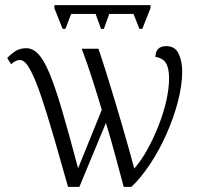

<svg xmlns="http://www.w3.org/2000/svg" viewBox="-20 -725 774 745"><path d="M223 -613 191 -693V-705H564V-693L532 -613H521L498 -671H404L383 -613H372L351 -671H256L234 -613ZM244 0Q215 -103 189 -192.5Q163 -282 140.5 -349Q118 -416 97.5 -454Q77 -492 58 -492Q47 -492 38.5 -487Q30 -482 23 -476L8 -500Q20 -513 38 -525.5Q56 -538 82 -538Q107 -538 128.5 -515.5Q150 -493 172 -440.5Q194 -388 220.5 -298Q247 -208 283 -72L375 -299Q357 -359 337.5 -420Q318 -481 297 -536H362Q380 -483 403 -408.5Q426 -334 451.5 -247Q477 -160 501 -71Q529 -103 553 -147Q577 -191 596 -239.5Q615 -288 625.5 -335Q636 -382 636 -421Q636 -460 624 -480Q612 -500 583 -504Q584 -546 625 -546Q660 -546 673.5 -516Q687 -486 687 -448Q687 -395 670.5 -331.5Q654 -268 626 -205Q598 -142 562.5 -88.5Q527 -35 490 0H460Q445 -55 428 -119Q411 -183 391 -248L288 0Z"/></svg>

Font: Noto Serif SemiCondensed Light
Style: Regular
Weight: 300
Width: 4
Designer: Monotype Design Team
Foundry: Monotype Imaging Inc.
Version: Version 2.013